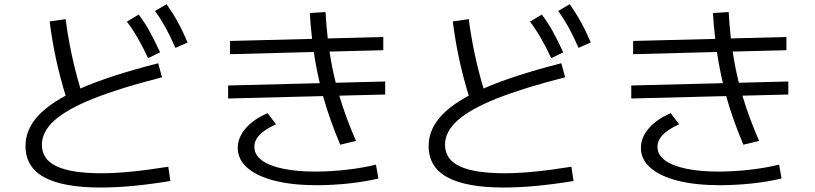

<svg xmlns="http://www.w3.org/2000/svg" viewBox="-20 -838 3790 893"><path d="M98.6 -159.2Q98.6 -226.6 144.3 -284.2Q189.9 -341.8 285.2 -393.1Q258.3 -481 240.2 -565.2Q222.2 -649.4 210.9 -738.3L285.2 -749Q306.6 -584.5 354 -426.3Q488.8 -485.8 715.8 -543.9L733.4 -478.5Q537.6 -428.7 414.8 -379.6Q292 -330.6 233.4 -278.1Q174.8 -225.6 174.8 -165Q174.8 -96.7 243.4 -64.5Q312 -32.2 452.1 -32.2Q514.2 -32.2 589.4 -39.6Q664.6 -46.9 762.7 -62.5L772.5 3.9Q587.4 34.2 448.2 34.2Q273.9 34.2 186.3 -13.2Q98.6 -60.5 98.6 -159.2ZM570.3 -737.3 625 -770.5Q653.3 -732.9 675.3 -693.1Q697.3 -653.3 724.6 -594.7L668.9 -567.4Q644.5 -619.6 621.3 -659.9Q598.1 -700.2 570.3 -737.3ZM701.2 -787.1 754.9 -818.4Q784.2 -776.9 807.4 -734.6Q830.6 -692.4 852.5 -640.6L795.9 -615.2Q772 -669.9 749.8 -710.2Q727.5 -750.5 701.2 -787.1Z M1085.9 -148.4Q1085 -196.8 1121.8 -240.2Q1158.7 -283.7 1224.6 -311.5L1263.7 -259.8Q1160.2 -213.9 1163.1 -152.3Q1164.1 -117.2 1198.2 -92Q1232.4 -66.9 1295.9 -53.5Q1359.4 -40 1447.3 -40Q1517.6 -40 1592.5 -48.6Q1667.5 -57.1 1728.5 -72.3L1740.2 -7.8Q1676.8 7.3 1601.6 15.4Q1526.4 23.4 1452.1 23.4Q1340.8 23.4 1258.3 2.7Q1175.8 -18.1 1131.1 -56.9Q1086.4 -95.7 1085.9 -148.4ZM1041 -440.4 1467.3 -451.2Q1450.2 -523.4 1439.5 -596.2L1049.8 -585.9V-647.5L1431.6 -657.2Q1423.8 -724.1 1420.9 -777.3L1494.1 -782.2Q1497.6 -719.2 1504.4 -659.2L1762.7 -666V-604.5L1512.7 -598.1Q1522.9 -527.8 1541.5 -453.1L1771.5 -459V-398.4L1558.1 -393.1Q1588.4 -290.5 1635.7 -182.6L1562.5 -165Q1513.7 -279.8 1482.4 -391.1L1041 -379.9Z M1973.6 -159.2Q1973.6 -226.6 2019.3 -284.2Q2064.9 -341.8 2160.2 -393.1Q2133.3 -481 2115.2 -565.2Q2097.2 -649.4 2085.9 -738.3L2160.2 -749Q2181.6 -584.5 2229 -426.3Q2363.8 -485.8 2590.8 -543.9L2608.4 -478.5Q2412.6 -428.7 2289.8 -379.6Q2167 -330.6 2108.4 -278.1Q2049.8 -225.6 2049.8 -165Q2049.8 -96.7 2118.4 -64.5Q2187 -32.2 2327.1 -32.2Q2389.2 -32.2 2464.4 -39.6Q2539.6 -46.9 2637.7 -62.5L2647.5 3.9Q2462.4 34.2 2323.2 34.2Q2148.9 34.2 2061.3 -13.2Q1973.6 -60.5 1973.6 -159.2ZM2445.3 -737.3 2500 -770.5Q2528.3 -732.9 2550.3 -693.1Q2572.3 -653.3 2599.6 -594.7L2543.9 -567.4Q2519.5 -619.6 2496.3 -659.9Q2473.1 -700.2 2445.3 -737.3ZM2576.2 -787.1 2629.9 -818.4Q2659.2 -776.9 2682.4 -734.6Q2705.6 -692.4 2727.5 -640.6L2670.9 -615.2Q2647 -669.9 2624.8 -710.2Q2602.5 -750.5 2576.2 -787.1Z M2960.9 -148.4Q2960 -196.8 2996.8 -240.2Q3033.7 -283.7 3099.6 -311.5L3138.7 -259.8Q3035.2 -213.9 3038.1 -152.3Q3039.1 -117.2 3073.2 -92Q3107.4 -66.9 3170.9 -53.5Q3234.4 -40 3322.3 -40Q3392.6 -40 3467.5 -48.6Q3542.5 -57.1 3603.5 -72.3L3615.2 -7.8Q3551.8 7.3 3476.6 15.4Q3401.4 23.4 3327.1 23.4Q3215.8 23.4 3133.3 2.7Q3050.8 -18.1 3006.1 -56.9Q2961.4 -95.7 2960.9 -148.4ZM2916 -440.4 3342.3 -451.2Q3325.2 -523.4 3314.5 -596.2L2924.8 -585.9V-647.5L3306.6 -657.2Q3298.8 -724.1 3295.9 -777.3L3369.1 -782.2Q3372.6 -719.2 3379.4 -659.2L3637.7 -666V-604.5L3387.7 -598.1Q3397.9 -527.8 3416.5 -453.1L3646.5 -459V-398.4L3433.1 -393.1Q3463.4 -290.5 3510.7 -182.6L3437.5 -165Q3388.7 -279.8 3357.4 -391.1L2916 -379.9Z"/></svg>

Font: Pretendard JP
Style: Regular
Weight: 400
Designer: Base glyphs from Inter by Rasmus Andersson; Hangeul glyphs from Noto Sans CJK(Source Han Sans) by Jang Soo-young and Kan
Foundry: Kil Hyung-jin
Version: Version 1.309